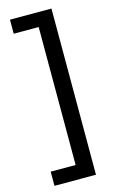

<svg xmlns="http://www.w3.org/2000/svg" viewBox="-133 -769 584 980"><g transform="rotate(-15 159.5 -279.0)"><path d="M26.9 85.4H158.7V-643.6H26.9V-717.8H246.1V160.2H26.9Z"/></g></svg>

Font: Open Sans SemiCondensed Medium
Style: Regular
Weight: 500
Width: 4
Designer: Monotype Design Team
Foundry: Monotype Imaging Inc.
Version: Version 3.000